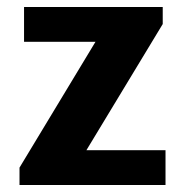

<svg xmlns="http://www.w3.org/2000/svg" viewBox="-20 -531 526 551"><path d="M49 -511H447V-462L228 -100H455V0H36V-50L254 -411H49Z"/></svg>

Font: Chivo
Style: Bold
Weight: 700
Designer: Hector Gatti
Foundry: Omnibus-Type
Version: Version 1.007;PS 001.007;hotconv 1.0.88;makeotf.lib2.5.64775